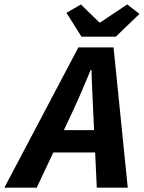

<svg xmlns="http://www.w3.org/2000/svg" viewBox="-82 -872 668 892"><path d="M-61.8 0 282.1 -651.8H445.6L511.5 0H367.7L351.1 -353.2Q349.2 -401.7 346.7 -448.9Q344.2 -496 343.2 -546.9H339.2Q318.2 -496.6 298.1 -449.4Q278 -402.3 255.1 -353.2L88.5 0ZM108.9 -163.8 133.4 -267.3H431.6L407.4 -163.8ZM296.4 -701.8 226.8 -812.5 293.9 -851.2 379.7 -767.7H383.7L509.1 -851.5L565.9 -807.5L456.3 -701.8Z"/></svg>

Font: Source Sans Variable
Style: Italic
Weight: 200
Italic angle: -11°
Designer: Paul D. Hunt
Foundry: Adobe Systems Incorporated
Version: Version 3.006;hotconv 1.0.111;makeotfexe 2.5.65597